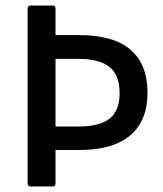

<svg xmlns="http://www.w3.org/2000/svg" viewBox="-20 -675 591 695"><path d="M91 0Q80 0 80 -11V-644Q80 -655 91 -655H170Q181 -655 181 -644V-548H266Q391 -548 452.5 -495Q514 -442 514 -339Q514 -238 451.5 -185Q389 -132 266 -132H181V-11Q181 0 170 0ZM181 -217H264Q341 -217 377 -246Q413 -275 413 -337Q413 -403 376.5 -432.5Q340 -462 263 -462H181Z"/></svg>

Font: Sofia Sans SemiBold
Style: Regular
Weight: 600
Designer: Botio Nikoltchev, Ani Petrova
Foundry: lettersoup
Version: Version 4.101; ttfautohint (v1.8.4.7-5d5b)